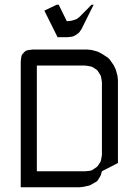

<svg xmlns="http://www.w3.org/2000/svg" viewBox="-20 -794 593 814"><path d="M67.9 0V-532.2L69.8 -549.8L71.8 -559.1L76.2 -565.9L85 -575.2L92.8 -580.1L102.1 -582L119.1 -584H351.1L369.1 -582L394 -575.2L412.1 -565.9L437 -549.8L445.8 -541L462.9 -516.1L471.2 -498L478 -473.1L480 -455.1V-103L412.1 -67.9L407.2 -50.8L402.8 -43L394 -28.8L390.1 -24.9L377 -17.1L359.9 -7.8L334 -2L316.9 0ZM136.2 -67.9H341.8L359.9 -69.8L369.1 -71.8L377 -77.1L390.1 -85.9L394 -89.8L402.8 -103L407.2 -110.8L409.2 -120.1L412.1 -137.2V-445.8L409.2 -463.9L407.2 -473.1L402.8 -480L394 -494.1L390.1 -498L377 -506.8L369.1 -511.2L359.9 -513.2L341.8 -516.1H136.2ZM168 -749 220.2 -773.9H229L263.2 -704.1L283.2 -706.1L298.8 -710.9L304.2 -712.9L316.9 -722.2L368.2 -773.9H377L325.2 -669.9L316.9 -658.2L313 -653.8L298.8 -644L291 -640.1L283.2 -638.2L265.1 -636.2H224.1Z"/></svg>

Font: Petahja
Style: Regular
Weight: 400
Designer: T. Christopher White
Version: Version 1.1